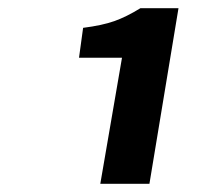

<svg xmlns="http://www.w3.org/2000/svg" viewBox="-20 -817 495 469"><path d="M278 -676H173L183 -749Q230 -755 259.5 -765.5Q289 -776 323 -797H416L345 -368H225Z"/></svg>

Font: Nebula Sans Bold
Style: Regular
Weight: 700
Italic angle: -9°
Designer: Paul D. Hunt for Adobe (as Source Sans)
Foundry: Nebula Entertainment & Broadcasting LLC
Version: Version 1.010